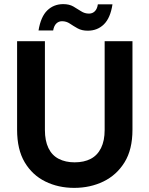

<svg xmlns="http://www.w3.org/2000/svg" viewBox="-20 -900 725 932"><path d="M340 12Q263 12 200 -19Q137 -50 100 -112Q63 -174 63 -270V-700H198V-269Q198 -217 215 -181.5Q232 -146 265 -129Q298 -112 342 -112Q388 -112 420.5 -129Q453 -146 470.5 -181.5Q488 -217 488 -269V-700H623V-270Q623 -174 584.5 -112Q546 -50 482 -19Q418 12 340 12ZM406 -751Q377 -751 356.5 -762.5Q336 -774 319 -785.5Q302 -797 281 -797Q265 -797 253.5 -786Q242 -775 238 -752H167Q178 -819 209.5 -849.5Q241 -880 287 -880Q316 -880 336 -868.5Q356 -857 373.5 -845.5Q391 -834 412 -834Q429 -834 440.5 -845.5Q452 -857 455 -879H526Q516 -813 484.5 -782Q453 -751 406 -751Z"/></svg>

Font: DM Sans 24pt
Style: Bold
Weight: 700
Designer: Colophon Foundry, Jonny Pinhorn
Foundry: Colophon Foundry
Version: Version 4.004;gftools[0.9.30]